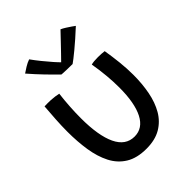

<svg xmlns="http://www.w3.org/2000/svg" viewBox="-219 -878 1026 1026"><g transform="rotate(-45 294.5 -365.0)"><path d="M397 -500Q414.5 -505 447.5 -505Q459.5 -505 473.8 -504.2Q488 -503.5 496.5 -502Q504.5 -453.5 510 -402.8Q515.5 -352 515.5 -303.5Q515.5 -236.5 504 -177Q492.5 -117.5 466.2 -72.2Q440 -27 395.8 -1Q351.5 25 286 25Q214.5 25 168.5 -3.5Q122.5 -32 97 -82Q71.5 -132 61.2 -197.5Q51 -263 51 -337.5Q51 -382.5 54 -429.2Q57 -476 60.5 -520.5Q69 -521 82.8 -521Q96.5 -521 108 -520.5Q123.5 -519.5 138.8 -517.5Q154 -515.5 164 -513Q158.5 -468 155.8 -424Q153 -380 153 -339Q153 -206.5 186.5 -136.2Q220 -66 287 -66Q349.5 -66 382 -129.2Q414.5 -192.5 414.5 -309.5Q414.5 -354 410 -402.8Q405.5 -451.5 397 -500ZM412 -751.5Q423.5 -746.5 438.5 -737Q453.5 -727.5 466 -718.8Q478.5 -710 483 -706.5Q428.5 -656 385.8 -620.8Q343 -585.5 326.5 -574.5Q308.5 -574.5 284 -575.2Q259.5 -576 245 -577Q212.5 -608.5 179.5 -642.8Q146.5 -677 111 -718Q123 -726.5 142.5 -738.5Q162 -750.5 180 -756.5Q197.5 -732 219.5 -704.8Q241.5 -677.5 261 -655.5Q280.5 -633.5 290 -624.5Q302 -636.5 323.2 -658.5Q344.5 -680.5 368.2 -705.5Q392 -730.5 412 -751.5Z"/></g></svg>

Font: Grandstander
Style: Regular
Weight: 400
Designer: Tyler Finck
Foundry: Etcetera Type Co
Version: Version 1.200; ttfautohint (v1.8.3)